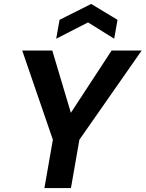

<svg xmlns="http://www.w3.org/2000/svg" viewBox="-20 -957 741 977"><path d="M206 0 249 -246 93 -700H246L343 -375L336 -376L548 -700H701L384 -246L341 0ZM266 -760 283 -856 444 -937 578 -856 561 -760 428 -843Z"/></svg>

Font: DM Sans 11pt
Style: Bold Italic
Weight: 700
Italic angle: -10°
Version: Version 4.004;gftools[0.9.30]